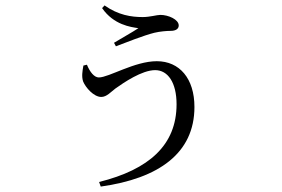

<svg xmlns="http://www.w3.org/2000/svg" viewBox="-20 -611 1040 709"><path d="M301 -372 288 -369C284 -347 281 -328 287 -310C296 -288 326 -253 354 -253C374 -253 390 -272 406 -284C437 -306 504 -352 553 -352C600 -352 632 -306 632 -226C632 -75 530 15 346 61L352 78C566 48 698 -45 698 -216C698 -321 643 -385 559 -385C477 -385 382 -325 345 -325C328 -325 312 -345 301 -372ZM357 -581C400 -519 463 -511 491 -507C469 -492 432 -472 401 -453L408 -440C445 -454 510 -480 550 -490C571 -495 596 -497 610 -497C630 -497 640 -505 640 -517C640 -539 602 -556 572 -556C559 -556 534 -548 507 -548C465 -548 417 -555 366 -591Z"/></svg>

Font: Noto Serif CJK KR
Style: Regular
Weight: 400
Designer: Ryoko NISHIZUKA 西塚涼子 (kana & ideographs); Frank Grießhammer (Latin, Greek & Cyrillic); Wenlong ZHANG 张文龙 (bopomofo); San
Foundry: Adobe
Version: Version 2.001;hotconv 1.1.0;makeotfexe 2.6.0